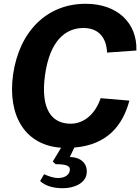

<svg xmlns="http://www.w3.org/2000/svg" viewBox="-20 -772 741 1015"><path d="M438 147C444 107 423 60 349 58L373 8C547 -6 629 -109 664 -240L512 -253C486 -175 429 -118 353 -118C253 -118 193 -196 218 -375C243 -554 324 -624 421 -624C504 -624 543 -570 546 -494L701 -505C706 -650 601 -752 433 -752C228 -752 82 -607 49 -377C19 -157 115 -4 303 9L259 82L274 96C334 96 353 106 349 129C346 153 322 169 288 169C261 169 236 159 213 149L192 185C221 212 264 223 312 223C374 223 431 196 438 147Z"/></svg>

Font: Cheyenne Sans
Style: Bold Italic
Weight: 700
Italic angle: -8.13011°
Designer: The Public Sans project authors (U.S. Web Design System), Libre Franklin designed by Pablo Impallari and Rodrigo Fuenzal
Foundry: The Cheyenne Sans Project Authors
Version: Version 2.007